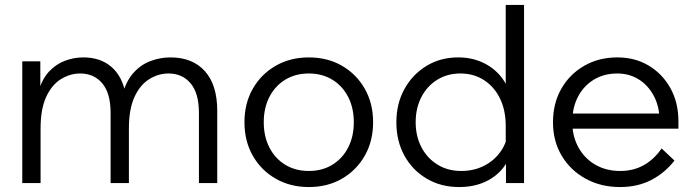

<svg xmlns="http://www.w3.org/2000/svg" viewBox="-20 -740 2809 776"><path d="M858 0H784V-284Q784 -363 750.5 -403Q717 -443 661 -443Q620 -443 583 -420Q546 -397 523.5 -348Q501 -299 501 -221V0H427V-284Q427 -363 393.5 -403Q360 -443 304 -443Q263 -443 226 -420Q189 -397 166.5 -348Q144 -299 144 -221V0H70V-492H143V-366L135 -367Q149 -419 177 -449.5Q205 -480 241.5 -494Q278 -508 317 -508Q386 -508 430.5 -469.5Q475 -431 488 -358L475 -357Q489 -411 518.5 -444.5Q548 -478 587.5 -493Q627 -508 669 -508Q758 -508 808 -452.5Q858 -397 858 -292Z M1228 16Q1153 16 1094 -18Q1035 -52 1001.5 -111Q968 -170 968 -246Q968 -322 1001.5 -381Q1035 -440 1094 -474Q1153 -508 1228 -508Q1304 -508 1362.5 -474Q1421 -440 1454.5 -381Q1488 -322 1488 -246Q1488 -170 1454.5 -111Q1421 -52 1362.5 -18Q1304 16 1228 16ZM1228 -49Q1282 -49 1323 -74Q1364 -99 1387 -143.5Q1410 -188 1410 -246Q1410 -304 1387 -348.5Q1364 -393 1323 -418Q1282 -443 1228 -443Q1174 -443 1133 -418Q1092 -393 1069 -348.5Q1046 -304 1046 -246Q1046 -188 1069 -143.5Q1092 -99 1133 -74Q1174 -49 1228 -49Z M2098 0H2025V-134L2024 -135V-231Q2024 -294 2001 -341.5Q1978 -389 1936.5 -416Q1895 -443 1841 -443Q1788 -443 1747 -417.5Q1706 -392 1683 -347.5Q1660 -303 1660 -246Q1660 -189 1683.5 -144.5Q1707 -100 1748.5 -74.5Q1790 -49 1844 -49Q1895 -49 1936.5 -70Q1978 -91 2004 -128.5Q2030 -166 2034 -213L2048 -193Q2056 -134 2030 -86.5Q2004 -39 1953.5 -11.5Q1903 16 1836 16Q1762 16 1704.5 -18Q1647 -52 1614.5 -111Q1582 -170 1582 -246Q1582 -321 1614.5 -380Q1647 -439 1703.5 -473.5Q1760 -508 1832 -508Q1886 -508 1930.5 -487.5Q1975 -467 2005 -430Q2035 -393 2043 -343H2024V-720H2098Z M2654 -140 2706 -91Q2667 -41 2612 -12.5Q2557 16 2486 16Q2408 16 2346.5 -18Q2285 -52 2250 -111Q2215 -170 2215 -246Q2215 -322 2248.5 -381Q2282 -440 2341 -474Q2400 -508 2475 -508Q2547 -508 2602.5 -474.5Q2658 -441 2690 -383Q2722 -325 2722 -249V-243H2646V-249Q2646 -307 2623.5 -350.5Q2601 -394 2562.5 -418.5Q2524 -443 2475 -443Q2421 -443 2380 -418Q2339 -393 2316 -349Q2293 -305 2293 -247Q2293 -189 2318 -144Q2343 -99 2386.5 -74Q2430 -49 2487 -49Q2591 -49 2654 -140ZM2722 -220H2277V-281H2706L2722 -249Z"/></svg>

Font: Wix Madefor Display
Style: Regular
Weight: 400
Designer: Dalton Maag Ltd
Foundry: Dalton Maag Ltd
Version: Version 3.100